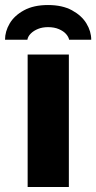

<svg xmlns="http://www.w3.org/2000/svg" viewBox="-48 -744 383 764"><path d="M62 0V-527H226V0ZM143 -724Q200 -724 238.5 -703Q277 -682 296 -650.5Q315 -619 315 -586H227Q225 -597 215 -608.5Q205 -620 186.5 -628Q168 -636 143 -636Q121 -636 103.5 -629Q86 -622 74.5 -610.5Q63 -599 61 -586H-28Q-28 -619 -9.5 -650.5Q9 -682 47.5 -703Q86 -724 143 -724Z"/></svg>

Font: Archivo SemiBold ExtraBold
Style: Regular
Weight: 800
Version: Version 2.001